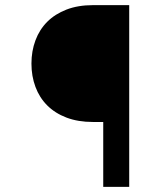

<svg xmlns="http://www.w3.org/2000/svg" viewBox="-20 -731 640 751"><path d="M383.8 0V-253.9H343.3Q285.2 -253.9 240.2 -271Q195.3 -288.1 164.8 -318.6Q134.3 -349.1 118.7 -391.1Q103 -433.1 103 -482.4Q103 -531.2 118.7 -573.2Q134.3 -615.2 164.8 -645.8Q195.3 -676.3 240.2 -693.6Q285.2 -710.9 343.3 -710.9H485.4V0Z"/></svg>

Font: Roboto Mono
Style: Regular
Weight: 500
Designer: Google
Version: Version 2.000986; 2015; ttfautohint (v1.3)